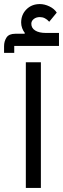

<svg xmlns="http://www.w3.org/2000/svg" viewBox="-52 -924 310 944"><path d="M75 -618H149V0H75ZM18 -698V-664H-32V-697Q-32 -721 -20 -739.5Q-8 -758 23 -758H69L70 -762Q62 -772 57 -785.5Q52 -799 52 -813Q52 -852 78 -878Q104 -904 144 -904Q167 -904 191 -892.5Q215 -881 227 -862L190 -817Q170 -840 144 -840Q126 -840 114 -830.5Q102 -821 102 -807Q102 -786 121 -774Q140 -762 174 -762H238V-698Z"/></svg>

Font: IBM Plex Sans Arabic
Style: Regular
Weight: 400
Designer: Mike Abbink, Paul van der Laan, Pieter van Rosmalen, Wael Morcos, Khajak Apelian
Foundry: Bold Monday
Version: Version 1.1